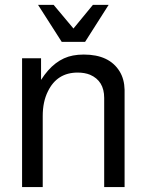

<svg xmlns="http://www.w3.org/2000/svg" viewBox="-20 -761 596 781"><path d="M69.8 -523.9H147V-436Q201.2 -521 276.9 -535.2Q296.9 -539.1 320.8 -539.1Q424.8 -539.1 466.8 -470.2Q485.8 -439 486.8 -396V0H403.8V-362.8Q403.8 -432.1 346.2 -457Q324.2 -465.8 295.9 -465.8Q211.9 -465.8 174.8 -389.2Q153.8 -347.2 153.8 -289.1V0H69.8ZM326.2 -590.8H231L134.8 -741.2H198.2L278.8 -645L357.9 -741.2H421.9Z"/></svg>

Font: SolaimanLipiNormal
Style: Normal
Weight: 400
Designer: Solaiman Karim
Version: Version 1.6.1 ; ttfautohint (v1.5.65-e2d9)